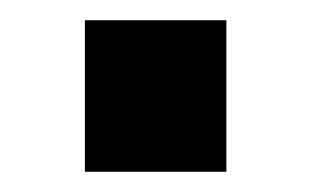

<svg xmlns="http://www.w3.org/2000/svg" viewBox="-20 -445 308 190"><path d="M64 -425H204V-275H64Z"/></svg>

Font: Uncut Sans Variable
Style: Regular
Weight: 400
Designer: Kasper Nordkvist
Foundry: UNCUT.wtf
Version: Version 1.304;Glyphs 3.2 (3246)